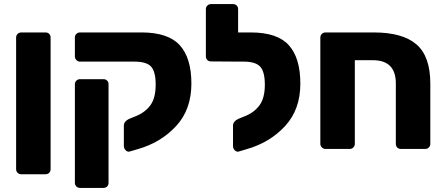

<svg xmlns="http://www.w3.org/2000/svg" viewBox="-20 -730 2183 941"><path d="M59 99V-546Q59 -557 66.5 -564Q74 -571 84 -571H203Q214 -571 221 -564Q228 -557 228 -546V99Q228 110 221 117Q214 124 203 124H84Q74 124 66.5 117Q59 110 59 99Z M587 -14V-115Q587 -125 594 -133.5Q601 -142 612 -147L644 -160Q690 -178 716.5 -213.5Q743 -249 743 -315Q743 -378 721 -403Q699 -428 639 -428H372Q362 -428 354.5 -435.5Q347 -443 347 -454V-547Q347 -557 354.5 -564Q362 -571 372 -571H674Q804 -571 861 -508.5Q918 -446 918 -320Q918 -193 843 -112Q768 -31 655 1L614 13Q604 15 595.5 6Q587 -3 587 -14ZM347 166V-317Q347 -328 354.5 -335Q362 -342 372 -342H487Q498 -342 505 -335Q512 -328 512 -317V166Q512 177 505 184Q498 191 487 191H372Q362 191 354.5 184Q347 177 347 166Z M1452 -320Q1452 -193 1377 -112Q1302 -31 1189 1L1149 13Q1139 15 1130.5 6.5Q1122 -2 1122 -14V-115Q1122 -125 1129 -133.5Q1136 -142 1147 -147L1179 -160Q1225 -178 1251.5 -213.5Q1278 -249 1278 -315Q1278 -378 1255.5 -403Q1233 -428 1174 -428H1151H1148L1014 -429Q1003 -429 996 -436Q989 -443 989 -454V-685Q989 -696 996.5 -703Q1004 -710 1014 -710H1122Q1133 -710 1140 -703Q1147 -696 1147 -685V-571H1209Q1339 -571 1395.5 -508.5Q1452 -446 1452 -320Z M1550 -25V-546Q1550 -557 1557.5 -564Q1565 -571 1575 -571H1812Q1953 -571 2021 -512.5Q2089 -454 2089 -320V-25Q2089 -15 2082 -7.5Q2075 0 2064 0H1945Q1934 0 1927 -7Q1920 -14 1920 -25V-321Q1920 -435 1807 -435H1719V-25Q1719 -15 1712 -7.5Q1705 0 1694 0H1575Q1565 0 1557.5 -7.5Q1550 -15 1550 -25Z"/></svg>

Font: Hezaedrus
Style: Bold
Weight: 700
Designer: Hubert & Fischer
Foundry: Hubert & Fischer
Version: Version 1.10;September 3, 2019;FontCreator 11.5.0.2425 64-bi